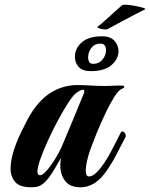

<svg xmlns="http://www.w3.org/2000/svg" viewBox="-20 -789 637 815"><path d="M113 6Q64 6 44.5 -16.5Q25 -39 25 -73Q25 -109 38.5 -150.5Q52 -192 69.5 -227.5Q87 -263 97 -282Q138 -358 191.5 -393Q245 -428 310 -428Q333 -428 364 -426Q395 -424 427 -424Q443 -424 458 -425Q473 -426 487 -426H491Q508 -426 508 -420Q508 -416 496 -411Q483 -406 465 -377.5Q447 -349 428 -309Q409 -269 392 -228Q383 -205 368 -166.5Q353 -128 346 -88Q345 -81 344.5 -75.5Q344 -70 344 -65Q344 -40 357 -40Q373 -40 390 -57Q407 -74 423 -98Q437 -119 451 -145Q465 -171 476 -193.5Q487 -216 492 -225Q495 -231 500 -231Q506 -231 511 -222.5Q516 -214 512 -206Q493 -169 471 -127Q449 -85 423 -51Q379 6 321 6Q277 6 256.5 -21Q236 -48 236 -86Q236 -103 239 -119Q228 -101 212 -72.5Q196 -44 175.5 -21Q155 2 130 5Q126 5 122 5.5Q118 6 113 6ZM150 -45Q160 -45 176.5 -63Q193 -81 210.5 -108.5Q228 -136 241 -164Q244 -172 255.5 -198.5Q267 -225 281.5 -260.5Q296 -296 311 -332Q326 -368 337 -395Q338 -398 338 -402Q338 -408 332 -408Q326 -408 318 -403.5Q310 -399 303 -394Q290 -384 269.5 -352.5Q249 -321 226.5 -279Q204 -237 184 -193.5Q164 -150 151.5 -114.5Q139 -79 139 -61Q139 -45 150 -45ZM365 -487Q331 -487 314.5 -504.5Q298 -522 298 -547Q298 -584 327.5 -609.5Q357 -635 413 -635Q449 -635 466 -615.5Q483 -596 483 -572Q483 -539 453.5 -513Q424 -487 365 -487ZM376 -518Q400 -518 415 -536Q430 -554 430 -577Q430 -588 424.5 -596Q419 -604 405 -604Q382 -604 368 -586Q354 -568 354 -545Q354 -534 358.5 -526Q363 -518 376 -518ZM436 -665Q432 -663 420 -664.5Q408 -666 399 -669.5Q390 -673 395 -676Q407 -685 427 -703Q447 -721 467 -739Q487 -757 497 -766Q500 -769 511 -769Q525 -769 547.5 -765Q570 -761 585.5 -756.5Q601 -752 595 -749Q583 -743 559.5 -731Q536 -719 510 -705Q484 -691 463.5 -680Q443 -669 436 -665Z"/></svg>

Font: Praise
Style: Regular
Weight: 400
Designer: Robert E. Leuschke
Foundry: Robert E. Leuschke
Version: Version 1.100; ttfautohint (v1.8.3)